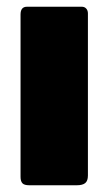

<svg xmlns="http://www.w3.org/2000/svg" viewBox="-20 -550 322 570"><path d="M241 -29Q241 -13 233 -6.5Q225 0 208 0H67Q52 0 46.5 -6Q41 -12 41 -25V-507Q41 -530 60 -530H223Q231 -530 236 -524.5Q241 -519 241 -510Z"/></svg>

Font: Libre Franklin Black
Style: Regular
Weight: 900
Designer: Pablo Impallari, Rodrigo Fuenzalida
Foundry: Impallari Type
Version: Version 1.002; ttfautohint (v1.5)